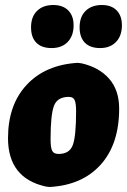

<svg xmlns="http://www.w3.org/2000/svg" viewBox="-20 -735 508 767"><path d="M193 -715Q231 -715 252.5 -693.5Q274 -672 274 -634Q274 -592 250.5 -567.5Q227 -543 186 -543Q146 -543 125 -564.5Q104 -586 104 -626Q104 -668 128 -691.5Q152 -715 193 -715ZM387 -715Q425 -715 446 -693.5Q467 -672 467 -634Q467 -592 443.5 -567.5Q420 -543 380 -543Q340 -543 319 -564.5Q298 -586 298 -626Q298 -668 322 -691.5Q346 -715 387 -715ZM290 -484 306 -482Q376 -466 416 -420.5Q456 -375 456 -301Q456 -159 382 -77Q308 5 178 12L162 10Q12 -24 12 -183Q12 -316 86.5 -396Q161 -476 290 -484ZM255 -348Q209 -348 195.5 -312Q182 -276 182 -179Q182 -145 188.5 -132.5Q195 -120 214 -120Q258 -120 271 -156Q284 -192 284 -290Q284 -323 278 -335.5Q272 -348 255 -348Z"/></svg>

Font: Alegreya Sans SC Black
Style: Italic
Weight: 900
Italic angle: -7°
Designer: Juan Pablo del Peral
Foundry: Huerta Tipografica
Version: Version 2.007